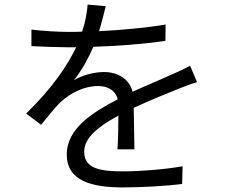

<svg xmlns="http://www.w3.org/2000/svg" viewBox="-20 -780 996 837"><path d="M566 -129C565 -175 564 -255 563 -310C635 -343 703 -371 756 -392C781 -402 815 -415 839 -422L809 -493C782 -480 759 -468 730 -456C681 -433 623 -410 558 -380C544 -436 494 -466 433 -466C391 -466 337 -452 302 -430C337 -474 366 -527 387 -576C490 -579 607 -588 701 -602L702 -673C612 -658 509 -649 412 -644C425 -687 434 -727 441 -753L362 -760C360 -728 352 -684 338 -642C316 -641 296 -641 276 -641C233 -641 167 -645 117 -651V-579C168 -576 232 -574 272 -574H312C276 -499 214 -402 94 -285L159 -236C191 -274 218 -310 245 -336C289 -375 346 -405 408 -405C449 -405 484 -386 493 -347C383 -290 271 -219 271 -107C271 9 380 37 515 37C598 37 703 31 774 22L776 -55C693 -41 592 -33 518 -33C421 -33 347 -43 347 -118C347 -180 408 -228 496 -276C496 -227 495 -165 492 -129Z"/></svg>

Font: Kinto Sans
Style: Regular
Weight: 400
Designer: Authors: Ryoko NISHIZUKA  (kana & ideographs); Paul D. Hunt (Latin, Greek & Cyrillic); Wenlong ZHANG  (bopomofo); Sandol
Foundry: Adobe Systems Incorporated, ookami Inc.
Version: Version 0.001